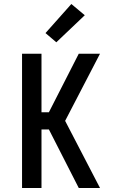

<svg xmlns="http://www.w3.org/2000/svg" viewBox="-20 -938 590 958"><path d="M90 0V-670H187V-378H224L373 -670H479L305 -335L479 0H373L224 -292H187V0ZM261 -727 207 -773 336 -918 403 -862Z"/></svg>

Font: Lode Dark
Style: Bold
Weight: 700
Monospace: yes
Designer: Belleve Invis
Foundry: Belleve Invis
Version: Version 29.2.0; ttfautohint (v1.8.3)